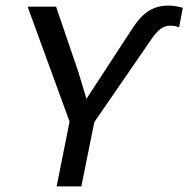

<svg xmlns="http://www.w3.org/2000/svg" viewBox="-20 -662 669 682"><path d="M314.9 -228 269 0H181.2L227.1 -230L78.1 -638.2H179.2L258.8 -404.8L287.1 -311L452.6 -564.5Q466.3 -585.4 480.7 -600.3Q495.1 -615.2 510.5 -624.5Q525.9 -633.8 542.5 -637.9Q559.1 -642.1 577.6 -642.1Q601.6 -642.1 629.4 -634.3L616.2 -565.4Q608.4 -567.9 601.6 -569.3Q594.7 -570.8 585.4 -570.8Q565.9 -570.8 550.5 -559.6Q535.2 -548.3 517.6 -522.5Z"/></svg>

Font: Code New Roman
Style: Italic
Weight: 400
Italic angle: -11°
Monospace: yes
Designer: Sam Radian
Foundry: Code New Roman
Version: Version 1.508 October 19, 2014